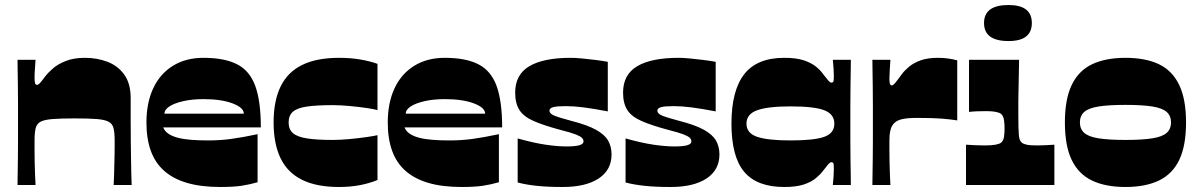

<svg xmlns="http://www.w3.org/2000/svg" viewBox="-20 -739 4788 767"><path d="M50 0Q50 -11 50.5 -39Q51 -67 51.5 -104Q52 -141 52 -178.5Q52 -216 52 -245Q52 -274 52 -313Q52 -352 51.5 -391Q51 -430 50.5 -459.5Q50 -489 50 -500H122Q121 -481 119.5 -462.5Q118 -444 118 -431Q118 -417 119.5 -408.5Q121 -400 128 -400Q133 -400 139.5 -407Q146 -414 160 -433Q172 -449 192.5 -466.5Q213 -484 244.5 -496Q276 -508 319 -508Q367 -508 408.5 -492.5Q450 -477 476 -441.5Q502 -406 502 -347Q502 -299 502 -255Q502 -211 502.5 -173Q503 -135 503.5 -102.5Q504 -70 504.5 -44.5Q505 -19 506 0H434Q435 -14 435.5 -32.5Q436 -51 436.5 -71.5Q437 -92 437.5 -112Q438 -132 438 -149.5Q438 -167 438 -179Q438 -209 433.5 -227Q429 -245 413.5 -253Q398 -261 366 -263.5Q334 -266 278 -266Q223 -266 190.5 -263.5Q158 -261 142.5 -253Q127 -245 122.5 -227Q118 -209 118 -179Q118 -164 118 -141Q118 -118 118.5 -92Q119 -66 120 -41.5Q121 -17 122 0Z M860 8Q784 8 728.5 -8Q673 -24 636.5 -56Q600 -88 582.5 -136.5Q565 -185 565 -250Q565 -328 592 -386Q619 -444 670.5 -476Q722 -508 793 -508Q877 -508 927.5 -482Q978 -456 1000 -395Q1022 -334 1022 -230H632Q638 -215 652.5 -205Q667 -195 689.5 -189Q712 -183 742.5 -180.5Q773 -178 812 -178Q859 -178 903.5 -184Q948 -190 1009 -203V-11Q978 -2 945.5 3Q913 8 860 8ZM954 -285Q954 -309 909 -326Q864 -343 793 -343Q748 -343 712.5 -335Q677 -327 657 -314Q637 -301 637 -285Z M1334 8Q1245 8 1187 -20.5Q1129 -49 1101 -106.5Q1073 -164 1073 -250Q1073 -336 1101 -393.5Q1129 -451 1187 -479.5Q1245 -508 1334 -508Q1380 -508 1418.5 -501.5Q1457 -495 1488 -484V-299Q1476 -303 1445 -307.5Q1414 -312 1377 -315.5Q1340 -319 1308 -319Q1246 -319 1207 -313.5Q1168 -308 1150.5 -293Q1133 -278 1133 -250Q1133 -222 1150.5 -207Q1168 -192 1207 -186Q1246 -180 1308 -180Q1340 -180 1377 -183.5Q1414 -187 1445 -191.5Q1476 -196 1488 -199V-20Q1457 -7 1418.5 0.5Q1380 8 1334 8Z M1824 8Q1748 8 1692.5 -8Q1637 -24 1600.5 -56Q1564 -88 1546.5 -136.5Q1529 -185 1529 -250Q1529 -328 1556 -386Q1583 -444 1634.5 -476Q1686 -508 1757 -508Q1841 -508 1891.5 -482Q1942 -456 1964 -395Q1986 -334 1986 -230H1596Q1602 -215 1616.5 -205Q1631 -195 1653.5 -189Q1676 -183 1706.5 -180.5Q1737 -178 1776 -178Q1823 -178 1867.5 -184Q1912 -190 1973 -203V-11Q1942 -2 1909.5 3Q1877 8 1824 8ZM1918 -285Q1918 -309 1873 -326Q1828 -343 1757 -343Q1712 -343 1676.5 -335Q1641 -327 1621 -314Q1601 -301 1601 -285Z M2048 -10V-186Q2112 -168 2159.5 -161Q2207 -154 2243 -154Q2279 -154 2295 -159Q2311 -164 2311 -174Q2311 -182 2304.5 -188.5Q2298 -195 2278.5 -202.5Q2259 -210 2219 -220Q2152 -238 2112 -255.5Q2072 -273 2055 -299.5Q2038 -326 2038 -369Q2038 -441 2094.5 -474.5Q2151 -508 2260 -508Q2278 -508 2304.5 -505.5Q2331 -503 2359 -499.5Q2387 -496 2408 -492V-294Q2351 -305 2311.5 -310Q2272 -315 2240 -315Q2205 -315 2190 -311Q2175 -307 2175 -297Q2175 -285 2194.5 -277Q2214 -269 2263 -256Q2326 -240 2361 -220.5Q2396 -201 2409.5 -177Q2423 -153 2423 -122Q2423 -60 2371.5 -26Q2320 8 2228 8Q2169 8 2125.5 3.5Q2082 -1 2048 -10Z M2479 -10V-186Q2543 -168 2590.5 -161Q2638 -154 2674 -154Q2710 -154 2726 -159Q2742 -164 2742 -174Q2742 -182 2735.5 -188.5Q2729 -195 2709.5 -202.5Q2690 -210 2650 -220Q2583 -238 2543 -255.5Q2503 -273 2486 -299.5Q2469 -326 2469 -369Q2469 -441 2525.5 -474.5Q2582 -508 2691 -508Q2709 -508 2735.5 -505.5Q2762 -503 2790 -499.5Q2818 -496 2839 -492V-294Q2782 -305 2742.5 -310Q2703 -315 2671 -315Q2636 -315 2621 -311Q2606 -307 2606 -297Q2606 -285 2625.5 -277Q2645 -269 2694 -256Q2757 -240 2792 -220.5Q2827 -201 2840.5 -177Q2854 -153 2854 -122Q2854 -60 2802.5 -26Q2751 8 2659 8Q2600 8 2556.5 3.5Q2513 -1 2479 -10Z M3113 8Q3004 8 2953 -52.5Q2902 -113 2902 -245Q2902 -377 2953 -442.5Q3004 -508 3113 -508Q3161 -508 3191 -498Q3221 -488 3239.5 -473Q3258 -458 3269 -442Q3282 -425 3289 -417Q3296 -409 3301 -409Q3309 -409 3310 -416Q3311 -423 3311 -436Q3311 -447 3310 -464.5Q3309 -482 3307 -500H3379Q3379 -489 3378.5 -459Q3378 -429 3377.5 -390Q3377 -351 3377 -312.5Q3377 -274 3377 -245Q3377 -217 3377 -179.5Q3377 -142 3377.5 -105Q3378 -68 3378.5 -39.5Q3379 -11 3379 0H3307Q3309 -18 3310 -35.5Q3311 -53 3311 -64Q3311 -77 3310 -84Q3309 -91 3301 -91Q3296 -91 3289 -83Q3282 -75 3269 -58Q3258 -43 3239.5 -27.5Q3221 -12 3191 -2Q3161 8 3113 8ZM3138 -178Q3233 -178 3273 -192.5Q3313 -207 3313 -245Q3313 -283 3273 -298.5Q3233 -314 3138 -314Q3047 -314 3004.5 -298.5Q2962 -283 2962 -245Q2962 -207 3004.5 -192.5Q3047 -178 3138 -178Z M3465 0Q3465 -11 3465.5 -39Q3466 -67 3466.5 -104Q3467 -141 3467 -178.5Q3467 -216 3467 -245Q3467 -274 3467 -313Q3467 -352 3466.5 -391Q3466 -430 3465.5 -459.5Q3465 -489 3465 -500H3537Q3536 -481 3534.5 -460.5Q3533 -440 3533 -427Q3533 -414 3534.5 -406Q3536 -398 3543 -398Q3548 -398 3556 -407.5Q3564 -417 3582 -442Q3593 -457 3611.5 -472.5Q3630 -488 3658 -498Q3686 -508 3727 -508Q3747 -508 3766 -505.5Q3785 -503 3804 -498V-258Q3780 -262 3744 -265Q3708 -268 3640 -268Q3603 -268 3579.5 -262Q3556 -256 3544.5 -237.5Q3533 -219 3533 -179Q3533 -164 3533 -141Q3533 -118 3533.5 -92Q3534 -66 3535 -41.5Q3536 -17 3537 0Z M3839 0V-161Q3856 -160 3873.5 -159Q3891 -158 3913 -158Q3941 -158 3957 -161Q3973 -164 3979 -169Q3984 -173 3987 -179.5Q3990 -186 3991 -193.5Q3992 -201 3992.5 -209Q3993 -217 3993 -225Q3993 -233 3992.5 -241.5Q3992 -250 3991 -258Q3990 -266 3987 -273Q3984 -280 3979 -284Q3973 -289 3958.5 -292Q3944 -295 3922 -295Q3902 -295 3886 -294.5Q3870 -294 3851 -292V-500H4051Q4050 -446 4049.5 -415Q4049 -384 4048.5 -365Q4048 -346 4048 -328Q4048 -310 4048 -283Q4048 -253 4048.5 -233Q4049 -213 4050 -200.5Q4051 -188 4054 -180.5Q4057 -173 4062 -169Q4068 -164 4081.5 -161Q4095 -158 4123 -158Q4141 -158 4158.5 -159Q4176 -160 4192 -161V0ZM4009 -575Q3911 -575 3911 -647Q3911 -719 4009 -719Q4102 -719 4102 -647Q4102 -575 4009 -575Z M4476 8Q4396 8 4342 -18Q4288 -44 4261 -100.5Q4234 -157 4234 -250Q4234 -343 4261.5 -400Q4289 -457 4343 -482.5Q4397 -508 4476 -508Q4556 -508 4609.5 -482.5Q4663 -457 4690.5 -400Q4718 -343 4718 -250Q4718 -157 4691 -100.5Q4664 -44 4610 -18Q4556 8 4476 8ZM4476 -180Q4544 -180 4584 -186.5Q4624 -193 4641 -208.5Q4658 -224 4658 -250Q4658 -276 4641 -291.5Q4624 -307 4584 -313.5Q4544 -320 4476 -320Q4408 -320 4368 -313.5Q4328 -307 4311 -291.5Q4294 -276 4294 -250Q4294 -224 4311 -208.5Q4328 -193 4368 -186.5Q4408 -180 4476 -180Z"/></svg>

Font: Ojuju ExtraBold
Style: Regular
Weight: 800
Designer: Chisaokwu Joboson, Mirko Velimirovic
Foundry: Udi Foundry
Version: Version 1.000